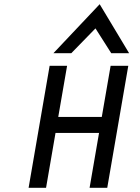

<svg xmlns="http://www.w3.org/2000/svg" viewBox="-20 -893 667 913"><path d="M319 -640 434 -758 509 -640H594L454 -873L234 -640ZM490 0 590 -580H506L464 -337H257L299 -580H216L116 0H199L244 -261H451L406 0Z"/></svg>

Font: Charger Monospace
Style: Regular
Weight: 400
Designer: Jasper
Foundry: Cannot Into Space Fonts
Version: Version 0.980